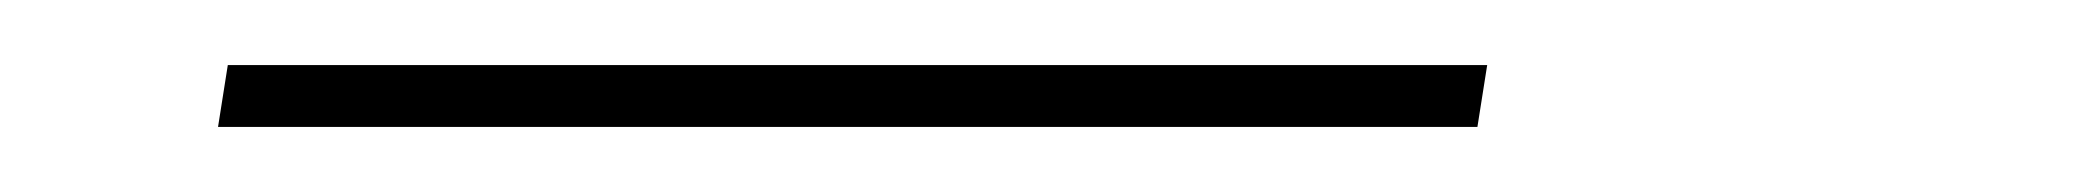

<svg xmlns="http://www.w3.org/2000/svg" viewBox="-20 -20 640 59"><path d="M47 19 50 0H437L434 19Z"/></svg>

Font: Iosevka Slab Thin Extended
Style: Italic
Weight: 100
Width: 7
Italic angle: -9°
Monospace: yes
Designer: Belleve Invis
Foundry: Belleve Invis
Version: Version 11.1.0; ttfautohint (v1.8.3)